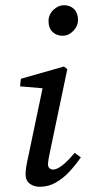

<svg xmlns="http://www.w3.org/2000/svg" viewBox="-20 -705 330 736"><path d="M78 -37Q78 -49 80.5 -65.5Q83 -82 89 -108L146 -380L162 -365L57 -374L60 -403L225 -450L238 -440L172 -125Q164 -90 164 -75Q164 -65 170 -60Q176 -55 183 -55Q213 -55 266 -119L290 -102Q270 -73 246.5 -47.5Q223 -22 194.5 -5.5Q166 11 132 11Q110 11 94 -1Q78 -13 78 -37ZM220 -568Q197 -568 181.5 -582.5Q166 -597 166 -624Q166 -649 184.5 -667Q203 -685 226 -685Q249 -685 264 -670Q279 -655 279 -629Q279 -605 261 -586.5Q243 -568 220 -568Z"/></svg>

Font: Lisu Bosa Medium
Style: Italic
Weight: 500
Italic angle: -19°
Designer: David Morse, Annie Olsen, Victor Gaultney, Frank Grießhammer (Latin)
Foundry: SIL International
Version: Version 2.000